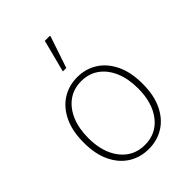

<svg xmlns="http://www.w3.org/2000/svg" viewBox="-214 -833 949 949"><g transform="rotate(-45 260.0 -359.0)"><path d="M260 12Q201 12 154.5 -17Q108 -46 81 -102Q54 -158 54 -238Q54 -319 81 -375Q108 -431 154.5 -460.5Q201 -490 260 -490Q319 -490 365.5 -460.5Q412 -431 439 -375Q466 -319 466 -238Q466 -158 439 -102Q412 -46 365.5 -17Q319 12 260 12ZM260 -16Q340 -16 387 -77Q434 -138 434 -238Q434 -305 412.5 -355.5Q391 -406 352 -434Q313 -462 260 -462Q207 -462 168 -434Q129 -406 107.5 -355.5Q86 -305 86 -238Q86 -138 133.5 -77Q181 -16 260 -16ZM230 -560 274 -730H308L310 -726L254 -560Z"/></g></svg>

Font: Source Sans 3 VF
Style: Regular
Weight: 200
Designer: Paul D. Hunt
Foundry: Adobe
Version: Version 3.046;hotconv 1.0.118;makeotfexe 2.5.65603